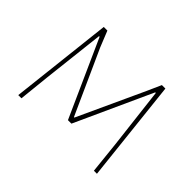

<svg xmlns="http://www.w3.org/2000/svg" viewBox="-108 -700 894 894"><g transform="rotate(45 339.0 -253.0)"><path d="M117.2 -154.8 101.1 0H80.1L137.2 -505.9H161.1L192.9 -426.8L335.9 -110.8H338.9L488.8 -436L520 -505.9H543L598.1 0H578.1L562 -153.8L525.9 -460H522L349.1 -81.1H326.2L155.8 -460H151.9Z"/></g></svg>

Font: Datalegreya
Style: Thin
Weight: 250
Designer: Figs Lab
Foundry: Figs Lab
Version: Version 1.002;PS 001.002;hotconv 1.0.70;makeotf.lib2.5.58329